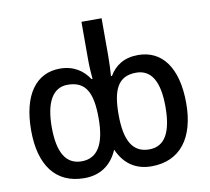

<svg xmlns="http://www.w3.org/2000/svg" viewBox="-83 -854 1047 957"><g transform="rotate(-10 440.0 -375.0)"><path d="M269 10C348 10 406 -28 439 -104C472 -29 529 10 609 10C755 10 833 -96 833 -270C833 -453 757 -548 638 -548C567 -548 521 -517 492 -468H487C489 -496 491 -531 491 -567V-760H389V-566C389 -529 392 -495 394 -470H389C359 -516 312 -549 242 -549C123 -549 48 -452 48 -270C48 -95 123 10 269 10ZM270 -75C190 -75 152 -141 152 -268C152 -392 190 -463 266 -463C358 -463 390 -402 390 -272C390 -142 351 -75 270 -75ZM612 -75C529 -75 491 -139 491 -272C491 -396 520 -463 613 -463C690 -463 728 -398 728 -271C728 -140 690 -75 612 -75Z"/></g></svg>

Font: Noto Sans SemiCondensed Medium
Style: Regular
Weight: 500
Width: 4
Designer: Monotype Design Team
Foundry: Monotype Imaging Inc.
Version: Version 2.013